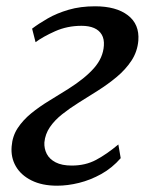

<svg xmlns="http://www.w3.org/2000/svg" viewBox="-20 -580 479 610"><path d="M161.5 10Q113.5 10 80 -6.8Q46.5 -23.5 30.2 -51.8Q14 -80 17 -115Q19.5 -147.5 36.2 -173Q53 -198.5 79 -219.8Q105 -241 136 -259.8Q167 -278.5 197 -297.5Q250 -331 278.8 -363.8Q307.5 -396.5 310 -435Q311.5 -456 303.2 -470Q295 -484 278.8 -491Q262.5 -498 239 -498Q194 -498 155.2 -480.8Q116.5 -463.5 93 -446L82 -489Q103 -505 131.8 -521.5Q160.5 -538 198 -549Q235.5 -560 282 -560Q349 -560 386.2 -531.5Q423.5 -503 419.5 -451Q416.5 -416 397.8 -387.5Q379 -359 350.8 -335.5Q322.5 -312 290.8 -292Q259 -272 229.5 -253.5Q201.5 -236 177.5 -217Q153.5 -198 138.5 -176Q123.5 -154 121 -127.5Q120 -108 128.5 -91.2Q137 -74.5 156.8 -64.2Q176.5 -54 208 -54Q251.5 -54 285.2 -72Q319 -90 356 -121L363.5 -77.5Q336.5 -46.5 302 -27.2Q267.5 -8 231.2 1Q195 10 161.5 10Z"/></svg>

Font: Merriweather 36pt
Style: Italic
Weight: 400
Italic angle: -7.8°
Version: Version 2.101